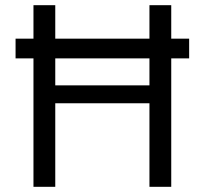

<svg xmlns="http://www.w3.org/2000/svg" viewBox="-20 -720 789 740"><path d="M40 -495V-571H709V-495ZM556 0V-700H640V0ZM109 0V-700H193V0ZM177 -322V-391H577V-322Z"/></svg>

Font: DM Sans 36pt
Style: Regular
Weight: 400
Designer: Colophon Foundry, Jonny Pinhorn
Foundry: Colophon Foundry
Version: Version 4.004;gftools[0.9.30]